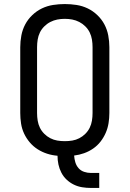

<svg xmlns="http://www.w3.org/2000/svg" viewBox="-20 -763 640 948"><path d="M429 165Q407 165 385.5 161.5Q364 158 344.5 148.5Q325 139 309 124Q293 109 283 89.5Q273 70 268.5 49Q264 28 264 6Q238 4 213 -4Q188 -12 166 -26Q144 -40 127 -60Q110 -80 99 -103.5Q88 -127 84 -153Q80 -179 80 -205V-530Q80 -559 85.5 -588Q91 -617 104.5 -642.5Q118 -668 139.5 -688.5Q161 -709 187 -721.5Q213 -734 242 -738.5Q271 -743 300 -743Q329 -743 358 -738.5Q387 -734 413 -721.5Q439 -709 460.5 -688.5Q482 -668 495.5 -642.5Q509 -617 514.5 -588Q520 -559 520 -530V-205Q520 -180 516 -155Q512 -130 502 -107Q492 -84 476.5 -64Q461 -44 440 -29.5Q419 -15 395 -6.5Q371 2 346 5Q347 22 352 38.5Q357 55 368 67.5Q379 80 395.5 85.5Q412 91 429 91H470V165ZM300 -66Q319 -66 337 -69Q355 -72 371.5 -80.5Q388 -89 401.5 -102.5Q415 -116 423 -132.5Q431 -149 434 -167.5Q437 -186 437 -205V-530Q437 -549 434 -567.5Q431 -586 423 -602.5Q415 -619 401.5 -632.5Q388 -646 371.5 -654.5Q355 -663 337 -666.5Q319 -670 300 -670Q281 -670 263 -666.5Q245 -663 228.5 -654.5Q212 -646 198.5 -632.5Q185 -619 177 -602.5Q169 -586 166 -567.5Q163 -549 163 -530V-205Q163 -186 166 -167.5Q169 -149 177 -132.5Q185 -116 198.5 -102.5Q212 -89 228.5 -80.5Q245 -72 263 -69Q281 -66 300 -66Z"/></svg>

Font: Nova
Style: Regular
Weight: 400
Monospace: yes
Designer: Belleve Invis
Foundry: Belleve Invis
Version: Version 24.1.4; ttfautohint (v1.8.4)